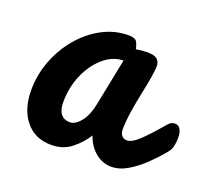

<svg xmlns="http://www.w3.org/2000/svg" viewBox="-88 -582 776 701"><g transform="rotate(20 299.5 -231.5)"><path d="M171 5Q108 5 71.5 -40Q35 -85 35 -158Q35 -219 56.5 -274.5Q78 -330 115 -373.5Q152 -417 200 -442.5Q248 -468 301 -468Q325 -468 332 -458.5Q339 -449 343 -429Q355 -431 366 -432Q377 -433 387 -433Q416 -433 426 -422.5Q436 -412 436 -398Q436 -381 430.5 -349Q425 -317 417 -279Q409 -241 403.5 -204Q398 -167 398 -138Q398 -123 405.5 -114Q413 -105 425 -105Q445 -105 473.5 -132Q502 -159 544 -209Q552 -218 558.5 -220.5Q565 -223 571 -223Q585 -223 592 -210.5Q599 -198 599 -178Q599 -164 596 -147.5Q593 -131 580 -116Q558 -89 529 -61Q500 -33 468 -14Q436 5 404 5Q372 5 344 -17Q316 -39 302 -79Q283 -48 250.5 -21.5Q218 5 171 5ZM207 -96Q228 -96 248.5 -121Q269 -146 278 -191L315 -375Q273 -374 237.5 -343Q202 -312 181 -263Q160 -214 160 -157Q160 -126 172.5 -111Q185 -96 207 -96Z"/></g></svg>

Font: Pacifico
Style: Regular
Weight: 400
Designer: Vernon Adams
Foundry: Vernon Adams
Version: Version 3.010; ttfautohint (v1.8.4.7-5d5b)